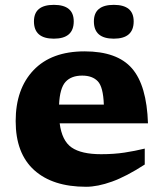

<svg xmlns="http://www.w3.org/2000/svg" viewBox="-20 -738 656 772"><path d="M320 -531.5Q451 -531.5 510.5 -463.2Q570 -395 575 -242H220Q229 -172 268 -145Q307 -118 386.5 -118Q438.5 -118 480.8 -124.5Q523 -131 562 -140.5V-76.5Q488 -28.5 430.2 -7.8Q372.5 13 326 13Q191.5 13 117.2 -54.2Q43 -121.5 43 -251Q43 -380.5 115 -456Q187 -531.5 320 -531.5ZM310.5 -434Q266.5 -434 243.5 -408.8Q220.5 -383.5 217.5 -317.5H397.5Q395 -388.5 373.2 -411.2Q351.5 -434 310.5 -434ZM196.5 -582.5Q116.5 -582.5 116.5 -652Q116.5 -718.5 196.5 -718.5Q276.5 -718.5 276.5 -652Q276.5 -582.5 196.5 -582.5ZM437.5 -582.5Q357.5 -582.5 357.5 -652Q357.5 -718.5 437.5 -718.5Q517.5 -718.5 517.5 -652Q517.5 -582.5 437.5 -582.5Z"/></svg>

Font: Newsreader 6pt
Style: Bold
Weight: 700
Designer: Hugues Gentile
Foundry: Production Type
Version: Version 1.003; ttfautohint (v1.8.3)